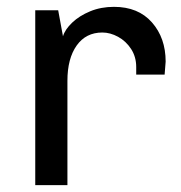

<svg xmlns="http://www.w3.org/2000/svg" viewBox="-20 -541 530 561"><path d="M464 -361 461 -323H378V-345Q378 -375 363 -398Q348 -421 325 -433.5Q302 -446 279 -446Q231 -446 204 -408Q177 -370 177 -305V0H83V-511H150L164 -435Q170 -455 191 -475Q212 -495 243.5 -508Q275 -521 313 -521Q384 -521 424 -475.5Q464 -430 464 -361Z"/></svg>

Font: Chivo
Style: Regular
Weight: 400
Designer: Hector Gatti
Foundry: Omnibus-Type
Version: Version 1.006; ttfautohint (v1.4.1)